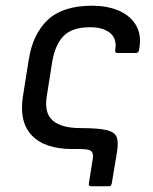

<svg xmlns="http://www.w3.org/2000/svg" viewBox="-20 -520 534 670"><path d="M299 130Q288 130 290 120L303 39Q306 23 303 14.5Q300 6 289.5 3Q279 0 257 0H233Q136 0 91 -47.5Q46 -95 60 -184L80 -310Q94 -401 146.5 -450.5Q199 -500 301 -500Q357 -500 397.5 -481.5Q438 -463 456.5 -428.5Q475 -394 465 -345Q463 -335 455 -335H390Q385 -335 383 -338Q381 -341 382 -345Q389 -385 364 -405Q339 -425 295 -425Q232 -425 202 -394.5Q172 -364 162 -303L143 -183Q134 -125 164.5 -99Q195 -73 261 -73Q323 -73 352 -66Q381 -59 387.5 -41Q394 -23 388 12L370 120Q368 130 360 130Z"/></svg>

Font: Sofia Sans Hairline
Style: Italic
Weight: 1
Italic angle: -9°
Designer: Botio Nikoltchev, Ani Petrova
Foundry: lettersoup
Version: Version 4.102